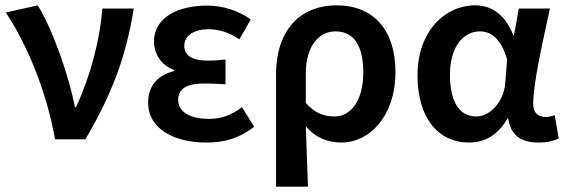

<svg xmlns="http://www.w3.org/2000/svg" viewBox="-20 -524 2129 722"><path d="M187 0H301C406 -178 455 -319 483 -492H365C355 -370 320 -238 266 -121H262C239 -237 181 -408 122 -504L2 -477C83 -354 155 -181 187 0Z M756 12C821 12 874 -1 936 -47L890 -121C847 -88 806 -77 767 -77C692 -77 650 -104 650 -149C650 -190 682 -210 748 -210C773 -210 800 -209 828 -207V-300C804 -298 783 -296 763 -296C701 -296 673 -316 673 -352C673 -391 711 -414 764 -414C805 -414 844 -401 880 -376L923 -451C876 -484 818 -503 759 -503C653 -503 559 -461 559 -367C559 -324 585 -278 635 -261V-257C578 -242 537 -206 537 -138C537 -41 632 12 756 12Z M1018 178H1138C1135 99 1133 32 1130 -49C1169 -3 1217 12 1264 12C1368 12 1467 -85 1467 -253C1467 -410 1386 -504 1245 -504C1118 -504 1018 -421 1018 -242ZM1238 -86C1203 -86 1167 -95 1130 -137V-249C1130 -350 1179 -406 1241 -406C1313 -406 1346 -349 1346 -252C1346 -142 1297 -86 1238 -86Z M1744 12C1804 12 1853 -17 1888 -78H1891C1901 -14 1940 12 2005 12C2039 12 2065 5 2081 -3L2066 -91C2055 -87 2043 -84 2033 -84C2005 -84 1985 -99 1985 -132C1985 -213 2022 -371 2048 -492H1931L1913 -392H1910C1879 -472 1825 -504 1767 -504C1653 -504 1550 -406 1550 -241C1550 -80 1628 12 1744 12ZM1771 -86C1710 -86 1672 -138 1672 -242C1672 -354 1727 -406 1784 -406C1826 -406 1864 -380 1887 -300L1880 -212C1875 -143 1824 -86 1771 -86Z"/></svg>

Font: Source Sans Pro Semibold
Style: Regular
Weight: 600
Designer: Paul D. Hunt
Foundry: Adobe Systems Incorporated
Version: Version 3.006;hotconv 1.0.111;makeotfexe 2.5.65597